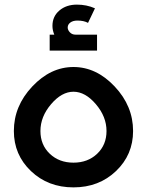

<svg xmlns="http://www.w3.org/2000/svg" viewBox="-20 -811 656 831"><path d="M400 -661V-592H195V-661H215Q207 -680 207 -699Q207 -740 237 -765.5Q267 -791 313 -791Q355 -791 391 -775L361 -712Q343 -722 315 -722Q296 -722 284.5 -713.5Q273 -705 273 -692Q273 -681 282.5 -671Q292 -661 307 -661ZM556 -244Q556 -141 482 -70.5Q408 0 298 0Q188 0 114 -70.5Q40 -141 40 -244Q40 -352 119.5 -436.5Q199 -521 298 -521Q397 -521 476.5 -436.5Q556 -352 556 -244ZM441 -244Q441 -306 395 -360Q349 -414 298 -414Q247 -414 201 -360Q155 -306 155 -244Q155 -184 195.5 -145.5Q236 -107 298 -107Q360 -107 400.5 -145.5Q441 -184 441 -244Z"/></svg>

Font: Montserrat-Arabic
Style: Regular
Weight: 400
Designer: Mohamed Gaber
Foundry: Kief Type Foundry
Version: Version 5.008;PS 005.008;hotconv 1.0.88;makeotf.lib2.5.64775